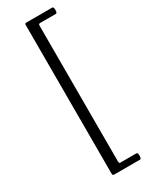

<svg xmlns="http://www.w3.org/2000/svg" viewBox="-237 -790 782 1006"><g transform="rotate(-30 154.5 -287.0)"><path d="M127.9 172.9Q118.2 172.9 118.2 162.1V-737.8Q118.2 -747.1 127 -747.1H284.2Q292.5 -747.1 292.5 -728Q292.5 -709 284.2 -709H188Q179.2 -709 179.2 -698.2V121.1Q179.2 134.8 185.1 134.8H284.2Q292.5 134.8 292.5 153.8Q292.5 172.9 284.2 172.9Z"/></g></svg>

Font: Junicode SmCond
Style: Italic
Weight: 400
Width: 4
Italic angle: -11°
Designer: Peter S. Baker
Version: Version 2.206